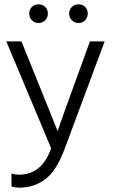

<svg xmlns="http://www.w3.org/2000/svg" viewBox="-20 -698 522 886"><path d="M157.5 -678Q176 -678 188.5 -666Q201 -654 201 -635.5Q201 -617 188.5 -604.5Q176 -592 157.5 -592Q139 -592 127 -604.5Q115 -617 115 -635.5Q115 -654 127 -666Q139 -678 157.5 -678ZM342.5 -678Q361 -678 373 -666Q385 -654 385 -635.5Q385 -617 373 -604.5Q361 -592 342.5 -592Q324 -592 311.5 -604.5Q299 -617 299 -635.5Q299 -654 311.5 -666Q324 -678 342.5 -678ZM71 168Q51 168 33 163V103Q51 108 67 108Q174 108 216 -14L9 -507H79L246 -93Q256 -126 395 -507H463L279 -13Q241 90 189 129Q137 168 71 168Z"/></svg>

Font: Hind Mysuru Light
Style: Regular
Weight: 300
Designer: Manushi Parikh, Hitesh Malaviya
Foundry: Indian Type Foundry
Version: Version 0.703;PS 1.0;hotconv 1.0.86;makeotf.lib2.5.63406